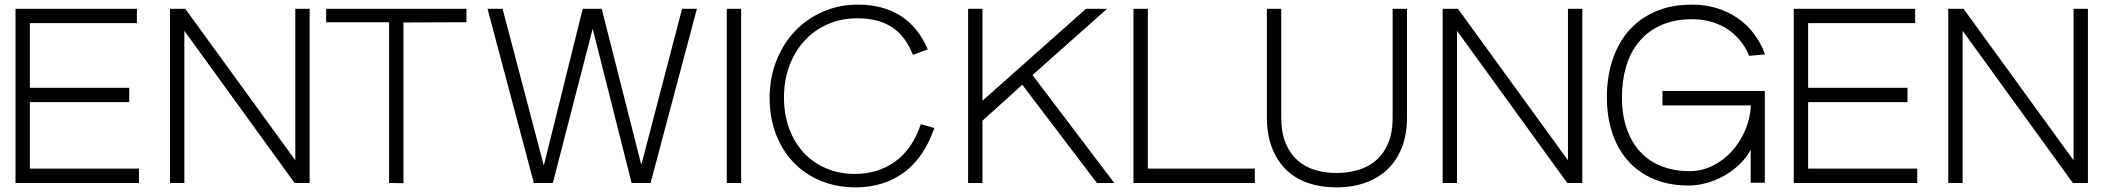

<svg xmlns="http://www.w3.org/2000/svg" viewBox="-20 -790 9075 829"><path d="M580 -62V0H47V-752H571V-690H109V-411H538V-349H109V-62Z M714 0V-752H780L1255 -98V-752H1317V0H1252L776 -657V0Z M1660 0V-694H1388V-752H1994V-694L1722 -693V1Z M2285 0 2085 -752H2150L2328 -75L2496 -752H2578L2749 -78L2925 -752H2989L2789 0H2707L2539 -666L2367 0Z M3118 0V-752H3180V0Z M4014 -237Q3970 -109 3882.5 -45Q3795 19 3674 19Q3593 19 3524.5 -9Q3456 -37 3407 -88Q3358 -139 3330.5 -210Q3303 -281 3303 -366Q3303 -453 3332 -527Q3361 -601 3412 -655Q3463 -709 3533 -739.5Q3603 -770 3685 -770Q3792 -770 3868 -722Q3944 -674 3986 -577L3922 -553Q3888 -637 3829.5 -674Q3771 -711 3682 -711Q3612 -711 3554 -685.5Q3496 -660 3454 -614.5Q3412 -569 3388.5 -506.5Q3365 -444 3365 -369Q3365 -296 3387.5 -235Q3410 -174 3450.5 -130.5Q3491 -87 3547.5 -63Q3604 -39 3671 -39Q3770 -39 3844.5 -92Q3919 -145 3956 -254Z M4160 0V-752H4222V-355L4669 -752H4760L4438 -466L4791 0H4716L4394 -424L4222 -269V0Z M5398 -62V0H4874V-752H4936V-62Z M5450 -752H5512V-284Q5512 -217 5531.5 -171Q5551 -125 5584 -96.5Q5617 -68 5660 -55.5Q5703 -43 5750 -43Q5798 -43 5842 -55.5Q5886 -68 5919.5 -96Q5953 -124 5973 -170Q5993 -216 5993 -283V-752H6055V-283Q6055 -210 6033 -153.5Q6011 -97 5971 -59Q5931 -21 5875 -1Q5819 19 5750 19Q5682 19 5626.5 -0.5Q5571 -20 5532 -58.5Q5493 -97 5471.5 -153.5Q5450 -210 5450 -284Z M6209 0V-752H6275L6750 -98V-752H6812V0H6747L6271 -657V0Z M7539 -144Q7521 -109 7491 -80.5Q7461 -52 7425 -31.5Q7389 -11 7349 0Q7309 11 7271 11Q7186 11 7120 -17Q7054 -45 7009 -96Q6964 -147 6941 -217Q6918 -287 6918 -371Q6918 -453 6940.5 -525.5Q6963 -598 7008.5 -652.5Q7054 -707 7123.5 -738.5Q7193 -770 7287 -770Q7343 -770 7392 -755Q7441 -740 7481.5 -712.5Q7522 -685 7552.5 -645Q7583 -605 7601 -555L7532 -549Q7516 -589 7490 -619Q7464 -649 7432 -668.5Q7400 -688 7363 -697.5Q7326 -707 7287 -707Q7209 -707 7151.5 -681Q7094 -655 7056.5 -609.5Q7019 -564 7001 -502.5Q6983 -441 6983 -370Q6983 -295 7003.5 -235.5Q7024 -176 7061.5 -135Q7099 -94 7153.5 -72.5Q7208 -51 7275 -51Q7328 -51 7375 -74.5Q7422 -98 7457.5 -137Q7493 -176 7515 -227.5Q7537 -279 7540 -335H7158V-397H7600V-1H7539Z M8258 -62V0H7725V-752H8249V-690H7787V-411H8216V-349H7787V-62Z M8392 0V-752H8458L8933 -98V-752H8995V0H8930L8454 -657V0Z"/></svg>

Font: Milkman
Style: Regular
Weight: 300
Designer: Giulia Boggio / Martin Desinde
Version: Version 1.000